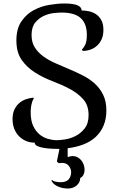

<svg xmlns="http://www.w3.org/2000/svg" viewBox="-20 -840 685 1101"><path d="M573 -668Q573 -638 563 -615.5Q553 -593 536.5 -578Q520 -563 498.5 -555.5Q477 -548 454 -548L450 -557Q457 -562 467.5 -581Q478 -600 478 -640Q478 -704 443 -736Q408 -768 333 -768Q317 -768 288.5 -765Q260 -762 231.5 -749Q203 -736 182 -710.5Q161 -685 161 -639Q161 -597 179.5 -568Q198 -539 228 -517Q258 -495 296.5 -478Q335 -461 375.5 -444Q416 -427 454.5 -407.5Q493 -388 523 -361Q553 -334 571.5 -296.5Q590 -259 590 -207Q590 -158 574 -120Q558 -82 529 -55Q500 -28 459 -12Q418 4 368 10V61Q383 55 396 55Q412 55 425 62Q438 69 447 80.5Q456 92 460.5 106Q465 120 465 134Q465 149 459 161.5Q453 174 440 181Q440 206 419.5 223.5Q399 241 370 241Q359 241 345.5 239Q332 237 318.5 232Q305 227 293.5 218.5Q282 210 275 196L278 191Q284 199 300.5 202Q317 205 326 205Q361 205 374.5 187.5Q388 170 388 148Q388 128 374.5 111Q361 94 335 94Q330 94 326 94.5Q322 95 317 96L306 86L321 14Q304 14 280 13Q256 12 233.5 8.5Q211 5 195 -2Q179 -9 179 -22Q150 -22 127 -32.5Q104 -43 87 -61Q70 -79 61 -103.5Q52 -128 52 -157Q52 -190 63 -212.5Q74 -235 91 -249.5Q108 -264 129 -271Q150 -278 170 -280L174 -275Q168 -267 164.5 -256Q161 -245 159 -234Q157 -223 156.5 -212.5Q156 -202 156 -195Q156 -148 170.5 -117.5Q185 -87 207 -69Q229 -51 255.5 -43.5Q282 -36 306 -36Q322 -36 352.5 -40.5Q383 -45 413 -60Q443 -75 465.5 -103.5Q488 -132 488 -180Q488 -236 457.5 -270.5Q427 -305 381 -329.5Q335 -354 281 -374.5Q227 -395 181 -424Q135 -453 104.5 -496Q74 -539 74 -608Q74 -675 102.5 -717Q131 -759 173 -781.5Q215 -804 262.5 -812Q310 -820 349 -820Q448 -820 448 -780Q469 -780 491.5 -775Q514 -770 532 -757.5Q550 -745 561.5 -723.5Q573 -702 573 -668Z"/></svg>

Font: Milonga
Style: Regular
Weight: 400
Designer: Pablo Impallari, Brenda Gallo, Rodrigo Fuenzalida
Foundry: Pablo Impallari, Brenda Gallo, Rodrigo Fuenzalida
Version: Version 1.000; ttfautohint (v0.93) -l 8 -r 50 -G 200 -x 14 -